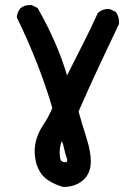

<svg xmlns="http://www.w3.org/2000/svg" viewBox="-20 -737 540 765"><path d="M118.2 -134.8Q118.2 -187.5 152.3 -239.3Q173.8 -271.5 188.5 -306.6Q138.7 -478.5 46.9 -668Q48.8 -689.5 61.5 -704.1Q76.2 -716.8 97.7 -716.8Q100.6 -716.8 106.4 -716.8L129.9 -705.1Q209 -566.4 247.1 -436.5Q275.4 -493.2 306.6 -554.2Q337.9 -615.2 370.1 -685.5Q387.7 -701.2 409.2 -701.2Q417 -701.2 418.9 -700.2L441.4 -689.5Q454.1 -671.9 454.1 -650.4Q454.1 -647.5 454.1 -641.6L371.1 -465.8Q331.1 -379.9 293 -293Q307.6 -240.2 324.7 -187Q341.8 -133.8 341.8 -94.7Q341.8 -45.9 311 -19Q280.3 7.8 232.4 7.8H231.4Q199.2 -1 170.9 -19.5Q140.6 -39.1 126 -81.1Q118.2 -108.4 118.2 -134.8ZM226.6 -174.8Q217.8 -156.2 217.8 -128.9Q217.8 -97.7 227.5 -93.8Q233.4 -90.8 238.3 -90.8Q243.2 -90.8 246.1 -91.8Q248 -96.7 248 -98.6Q248 -104.5 246.1 -107.4Q240.2 -121.1 236.3 -141.6Q232.4 -162.1 226.6 -174.8Z"/></svg>

Font: JasonHandwriting2
Style: SemiBold
Weight: 600
Version: Version 1.04.7